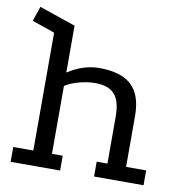

<svg xmlns="http://www.w3.org/2000/svg" viewBox="-75 -720 750 791"><g transform="rotate(10 300.0 -325.0)"><path d="M21 0V-62H105V-555L10 -588L31 -650L183 -598V-402Q248 -444 314 -444Q406 -444 449.5 -403Q493 -362 493 -275V-62H577V0H370V-62H415V-259Q415 -323 389.5 -351.5Q364 -380 309 -380Q276 -380 241 -370.5Q206 -361 183 -346V-62H228V0Z"/></g></svg>

Font: Podkova VF Beta
Style: Regular
Weight: 400
Designer: Ilya Yudin
Foundry: Cyreal (www.cyreal.org)
Version: Version 2.100